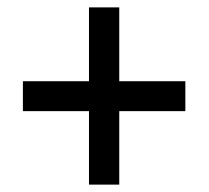

<svg xmlns="http://www.w3.org/2000/svg" viewBox="-20 -613 566 520"><path d="M303 -393V-593H221V-393H42V-312H221V-113H303V-312H482V-393Z"/></svg>

Font: Noto Sans Lao Looped SemiCondensed Medium
Style: Regular
Weight: 500
Width: 4
Designer: Mark Frömberg, Ben Mitchell
Foundry: The Fontpad Ltd
Version: Version 1.002